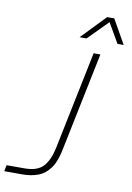

<svg xmlns="http://www.w3.org/2000/svg" viewBox="-126 -1001 731 1063"><g transform="rotate(10 240.0 -469.5)"><path d="M-25 0 -18 -35H83Q154 -35 187 -70Q220 -105 235 -175L349 -729H387L272 -170Q259 -105 232 -67.5Q205 -30 166 -15Q127 0 76 0ZM257 -803 388 -939H428L505 -803H470L406 -914L296 -803Z"/></g></svg>

Font: Mona Sans ExtraLight
Style: Italic
Weight: 200
Italic angle: -11.6951°
Designer: Deni Anggara
Foundry: GitHub
Version: Version 2.000